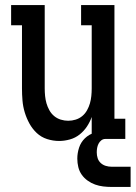

<svg xmlns="http://www.w3.org/2000/svg" viewBox="-20 -550 540 760"><path d="M214 8Q190 8 166.5 0.5Q143 -7 125.5 -23.5Q108 -40 96.5 -61Q85 -82 78 -105Q71 -128 69 -152Q67 -176 67 -200V-450H24V-530H157V-200Q157 -185 158.5 -170Q160 -155 164 -141Q168 -127 175.5 -113.5Q183 -100 194.5 -90.5Q206 -81 220.5 -76.5Q235 -72 250 -72Q265 -72 279.5 -76.5Q294 -81 305.5 -90.5Q317 -100 324.5 -113.5Q332 -127 336 -141Q340 -155 341.5 -170Q343 -185 343 -200V-450H301V-530H433V-80H476V0H343V-87Q336 -67 324 -49Q312 -31 295 -17.5Q278 -4 256.5 2Q235 8 214 8ZM422 190Q405 190 388.5 188Q372 186 356.5 180.5Q341 175 327 165Q313 155 303.5 141.5Q294 128 290 111.5Q286 95 286 78Q286 56 293 34.5Q300 13 316 -2.5Q332 -18 353.5 -24.5Q375 -31 397 -31V0Q388 0 381 5.5Q374 11 370 19Q366 27 364.5 35.5Q363 44 363 53Q363 65 366.5 76Q370 87 378.5 95Q387 103 398.5 106.5Q410 110 422 110H497V190Z"/></svg>

Font: Iosevka Slab Medium
Style: Regular
Weight: 500
Monospace: yes
Designer: Belleve Invis
Foundry: Belleve Invis
Version: Version 11.1.1; ttfautohint (v1.8.3)